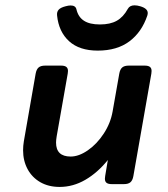

<svg xmlns="http://www.w3.org/2000/svg" viewBox="-20 -701 640 731"><path d="M542.5 -651.4Q542.5 -647.5 541 -642.1Q520 -579.1 472.9 -543.7Q425.8 -508.3 352.1 -508.3Q282.2 -508.3 242.9 -544.2Q203.6 -580.1 197.3 -642.1Q195.8 -655.8 203.4 -664.1Q210.9 -672.4 230 -677.2Q240.7 -680.2 249 -680.2Q267.6 -680.2 271 -665.5Q277.8 -636.2 299.6 -622.1Q321.3 -607.9 360.4 -607.9Q399.9 -607.9 424.8 -622.1Q449.7 -636.2 466.8 -667.5Q474.1 -680.7 492.2 -680.7Q502 -680.7 513.7 -677.2Q542.5 -668.9 542.5 -651.4ZM557.1 -430.7Q557.1 -428.2 556.2 -420.4L487.8 -30.8Q484.9 -14.2 476.6 -7.1Q468.3 0 451.7 0H405.8Q392.1 0 385.7 -4.9Q379.4 -9.8 379.4 -20.5Q379.4 -22.9 380.4 -30.8L390.6 -91.8Q351.6 -43.5 304.9 -16.4Q258.3 10.7 207 10.7Q165 10.7 133.5 -7.3Q102.1 -25.4 85 -57.1Q67.9 -88.9 67.9 -128.9Q67.9 -145.5 70.8 -163.1L115.7 -420.4Q118.7 -437 127 -444.1Q135.3 -451.2 151.9 -451.2H212.4Q226.1 -451.2 232.4 -446.3Q238.8 -441.4 238.8 -430.7Q238.8 -428.2 237.8 -420.4L195.8 -182.1Q193.4 -167.5 193.4 -158.2Q193.4 -105 249 -105Q280.3 -105 314.7 -128.9Q349.1 -152.8 375 -192.4Q400.9 -231.9 408.7 -276.4L434.1 -420.4Q437 -437 445.3 -444.1Q453.6 -451.2 470.2 -451.2H530.8Q544.4 -451.2 550.8 -446.3Q557.1 -441.4 557.1 -430.7Z"/></svg>

Font: Courier Prime Sans
Style: Bold Italic
Weight: 700
Italic angle: -10°
Designer: Alan Dague-Greene
Foundry: Quote-Unquote Apps
Version: Version 3.020